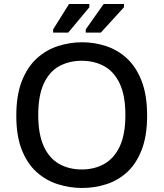

<svg xmlns="http://www.w3.org/2000/svg" viewBox="-20 -922 813 954"><path d="M388 12Q327 12 268 -6.5Q209 -25 162.5 -66.5Q116 -108 88.5 -177Q61 -246 61 -347Q61 -449 88.5 -519Q116 -589 162.5 -631.5Q209 -674 268 -693Q327 -712 388 -712Q449 -712 507 -693Q565 -674 611 -631.5Q657 -589 684 -519Q711 -449 711 -347Q711 -247 684 -177.5Q657 -108 611.5 -66.5Q566 -25 508 -6.5Q450 12 388 12ZM386 -80Q449 -80 498 -107.5Q547 -135 575 -194.5Q603 -254 603 -351Q603 -447 575 -506.5Q547 -566 498 -593Q449 -620 386 -620Q323 -620 274 -593Q225 -566 197.5 -506.5Q170 -447 170 -351Q170 -255 197.5 -195Q225 -135 274 -107.5Q323 -80 386 -80ZM244 -760V-776L323 -902H424V-886L319 -760ZM406 -760V-776L495 -902H596V-886L481 -760Z"/></svg>

Font: AR One Sans Medium
Style: Regular
Weight: 500
Designer: Niteesh Yadav
Foundry: Niteesh Yadav
Version: Version 1.001;gftools[0.9.33]